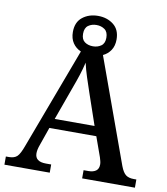

<svg xmlns="http://www.w3.org/2000/svg" viewBox="-94 -960 906 1039"><g transform="rotate(10 359.0 -440.5)"><path d="M1 0V-45H18Q47 -45 62.5 -59.5Q78 -74 95 -122L302 -675Q274 -687 257.5 -711.5Q241 -736 241 -772Q241 -826 276 -853.5Q311 -881 361 -881Q411 -881 446 -853.5Q481 -826 481 -772Q481 -737 465 -713Q449 -689 423 -677L631 -103Q644 -69 660 -57Q676 -45 704 -45H718V0H428V-45H455Q481 -45 496 -56Q511 -67 511 -91Q511 -100 508.5 -109.5Q506 -119 503 -129L464 -238H206L171 -138Q161 -111 161 -91Q161 -45 221 -45H250V0ZM361 -714Q387 -714 406 -727.5Q425 -741 425 -772Q425 -804 406 -817.5Q387 -831 361 -831Q335 -831 316 -817.5Q297 -804 297 -772Q297 -741 315.5 -727.5Q334 -714 361 -714ZM226 -291H445L386 -463Q372 -504 359 -544Q346 -584 338 -620Q330 -585 318.5 -549.5Q307 -514 291 -471Z"/></g></svg>

Font: Noto Serif Toto Medium
Style: Regular
Weight: 500
Designer: Monotype Design Team
Foundry: Monotype Imaging Inc.
Version: Version 2.001; ttfautohint (v1.8.4.7-5d5b)